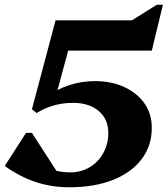

<svg xmlns="http://www.w3.org/2000/svg" viewBox="-27 -776 709 812"><path d="M266 16Q191 16 124.5 -6Q58 -28 -7 -74L83 -214H108L232 -22L101 -42V-146Q113 -102 159.5 -74.5Q206 -47 271 -47Q316 -47 352.5 -69Q389 -91 410 -129Q431 -167 431 -214Q431 -272 390.5 -306.5Q350 -341 282 -341Q240 -341 202 -330.5Q164 -320 128 -298L108 -314L208 -690H531L636 -756H662L615 -562H210L286 -654L205 -353L172 -367Q212 -398 264.5 -415.5Q317 -433 374 -433Q445 -433 499.5 -407.5Q554 -382 584.5 -338Q615 -294 615 -235Q615 -160 572 -103Q529 -46 450.5 -15Q372 16 266 16Z"/></svg>

Font: Platypi Light
Style: Bold Italic
Weight: 700
Italic angle: -13°
Version: Version 1.200